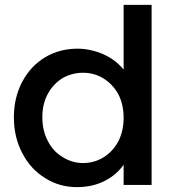

<svg xmlns="http://www.w3.org/2000/svg" viewBox="-20 -760 718 789"><path d="M37 -278C37 -278 37 -278 37 -278C37 -223 49 -173 72 -130C95 -86 126 -52 166 -28C205 -3 249 9 297 9C297 9 297 9 297 9C340 9 378 0 411 -17C444 -34 469 -56 488 -83C488 -83 488 0 488 0C488 0 603 0 603 0C603 0 603 -740 603 -740C603 -740 488 -740 488 -740C488 -740 488 -474 488 -474C488 -474 488 -474 488 -474C467 -500 440 -521 405 -537C370 -552 334 -560 298 -560C298 -560 298 -560 298 -560C249 -560 205 -548 166 -525C126 -501 95 -468 72 -425C49 -382 37 -333 37 -278ZM488 -276C488 -276 488 -276 488 -276C488 -238 480 -205 465 -177C449 -148 428 -127 403 -112C378 -97 350 -90 321 -90C321 -90 321 -90 321 -90C292 -90 265 -98 240 -113C214 -128 193 -149 178 -178C162 -207 154 -240 154 -278C154 -278 154 -278 154 -278C154 -316 162 -349 178 -377C193 -404 214 -425 239 -440C264 -454 292 -461 321 -461C321 -461 321 -461 321 -461C350 -461 378 -454 403 -439C428 -424 449 -403 465 -375C480 -347 488 -314 488 -276Z"/></svg>

Font: Girnar Poppins
Style: Medium
Weight: 500
Designer: Ninad Kale (Devanagari), Jonny Pinhorn (Latin)
Foundry: Indian Type Foundry
Version: ""